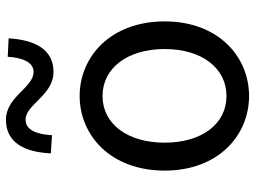

<svg xmlns="http://www.w3.org/2000/svg" viewBox="-126 -719 858 646"><g transform="rotate(-90 303.0 -396.0)"><path d="M303 13C436 13 554 -91 554 -271C554 -452 436 -557 303 -557C170 -557 52 -452 52 -271C52 -91 170 13 303 13ZM303 -63C209 -63 146 -146 146 -271C146 -396 209 -480 303 -480C397 -480 461 -396 461 -271C461 -146 397 -63 303 -63ZM384 -645C462 -645 492 -711 497 -796L435 -799C432 -748 416 -712 384 -712C331 -712 301 -805 223 -805C145 -805 114 -741 110 -654L171 -650C174 -704 190 -739 223 -739C275 -739 305 -645 384 -645Z"/></g></svg>

Font: GenYoGothic2 TW R
Style: Regular
Weight: 400
Version: Version 2.100;PS 2.1;hotconv 16.6.51;makeotf.lib2.5.65220 DE